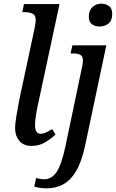

<svg xmlns="http://www.w3.org/2000/svg" viewBox="-20 -782 629 1042"><path d="M151 10Q108 10 85 -17.5Q62 -45 62 -85Q62 -113 69.5 -156Q77 -199 84 -237L167 -625Q170 -640 172 -653.5Q174 -667 174 -673Q174 -699 157 -707.5Q140 -716 115 -716H101L110 -760H303L186 -214Q181 -193 175.5 -159Q170 -125 170 -104Q170 -56 200 -56Q215 -56 230.5 -63.5Q246 -71 263 -82L281 -52Q260 -31 226.5 -10.5Q193 10 151 10ZM521 -638Q495 -638 478.5 -651Q462 -664 462 -691Q462 -725 481.5 -743.5Q501 -762 530 -762Q554 -762 571.5 -749Q589 -736 589 -708Q589 -670 568.5 -654Q548 -638 521 -638ZM234 240Q214 240 197 237.5Q180 235 166 231L176 184Q183 186 195.5 188.5Q208 191 218 191Q262 191 288.5 149.5Q315 108 336 8L425 -417Q430 -439 430 -452Q430 -477 416 -484.5Q402 -492 377 -492H363L373 -536H557L442 8Q423 96 393 146.5Q363 197 323 218.5Q283 240 234 240Z"/></svg>

Font: Noto Serif SemiCondensed Medium
Style: Italic
Weight: 500
Width: 4
Italic angle: -12°
Designer: Monotype Design Team
Foundry: Monotype Imaging Inc.
Version: Version 2.013